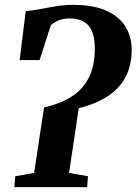

<svg xmlns="http://www.w3.org/2000/svg" viewBox="-20 -771 562 791"><path d="M39 0 43 -45 120.5 -58.5 161.5 -328.5Q228.5 -343.5 275.2 -373.2Q322 -403 346.2 -451.8Q370.5 -500.5 370.5 -570.5Q370.5 -637.5 344.2 -666.2Q318 -695 268 -695Q239 -695 219.8 -686.2Q200.5 -677.5 189.5 -667L143 -523.5H61L86 -725.5Q111 -727 143 -733.2Q175 -739.5 210.5 -745.2Q246 -751 281 -751Q364.5 -751 417.8 -727Q471 -703 496.8 -661.5Q522.5 -620 522.5 -566Q522.5 -500.5 496.8 -452.8Q471 -405 422.2 -373.5Q373.5 -342 304.5 -325.5L264.5 -58.5L342.5 -45L339 0Z"/></svg>

Font: Merriweather 24pt SemiCondensed
Style: Bold Italic
Weight: 700
Width: 4
Italic angle: -7.8°
Designer: Eben Sorkin
Foundry: Eben Sorkin
Version: Version 2.101